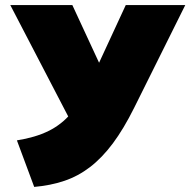

<svg xmlns="http://www.w3.org/2000/svg" viewBox="-20 -720 748 755"><path d="M114.5 15 46.5 -168Q119 -179.5 170.5 -204.8Q222 -230 260.5 -275.5Q299 -321 332.5 -393L474.5 -700H708.5L507.5 -296Q466.5 -213.5 423.8 -156.2Q381 -99 334 -63Q287 -27 232.8 -8.8Q178.5 9.5 114.5 15ZM292.5 -177 20.5 -700H264.5L429.5 -344Z"/></svg>

Font: Geologica Roman Black
Style: Regular
Weight: 900
Designer: Sindre Bremnes, Frode Helland
Foundry: Monokrom Skriftforlag AS
Version: Version 1.010;gftools[0.9.28]